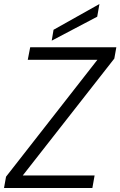

<svg xmlns="http://www.w3.org/2000/svg" viewBox="-27 -934 598 954"><path d="M551 -699 541 -643 86 -62H443L432 0H-7L3 -56L457 -637H111L123 -699ZM239 -786 467 -914 456 -851 230 -732Z"/></svg>

Font: Poppins Light
Style: Italic
Weight: 300
Italic angle: -10°
Designer: Ninad Kale (Devanagari), Jonny Pinhorn (Latin)
Foundry: Indian Type Foundry
Version: Version 3.200;PS 1.000;hotconv 16.6.54;makeotf.lib2.5.65590